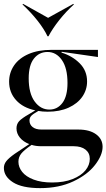

<svg xmlns="http://www.w3.org/2000/svg" viewBox="-21 -765 549 990"><path d="M-1 101Q-1 82 11.5 66Q24 50 55 28L130 -22Q99 -34 81.5 -55.5Q64 -77 64 -103Q64 -125 77.5 -140Q91 -155 128 -176L161 -196Q98 -209 62 -248.5Q26 -288 26 -344Q26 -390 51.5 -427.5Q77 -465 126.5 -486.5Q176 -508 246 -508H484V-471L297 -498L296 -494Q353 -476 390.5 -438Q428 -400 428 -345Q428 -302 403.5 -266.5Q379 -231 333 -210Q287 -189 225 -189Q197 -189 177 -193Q150 -178 140.5 -168Q131 -158 131 -144Q131 -123 147 -110Q163 -97 193 -97H383Q441 -97 474.5 -72.5Q508 -48 508 -8Q508 35 469 85.5Q430 136 356.5 170.5Q283 205 186 205Q93 205 46 175Q-1 145 -1 101ZM248 176Q309 176 353 158.5Q397 141 419.5 113.5Q442 86 442 54Q442 24 420 6.5Q398 -11 359 -11H193Q163 -11 142 -18Q103 9 88.5 27Q74 45 74 69Q74 97 93.5 121.5Q113 146 152.5 161Q192 176 248 176ZM234 -200Q275 -200 301 -234.5Q327 -269 327 -337Q327 -414 298 -455.5Q269 -497 224 -497Q181 -497 154 -463Q127 -429 127 -361Q127 -284 157.5 -242Q188 -200 234 -200ZM357 -745 360 -742Q320 -706 285 -662Q250 -618 229 -578H224Q206 -616 172 -659Q138 -702 95 -742L98 -745L227 -673Z"/></svg>

Font: Nyght Serif
Style: Regular
Weight: 400
Designer: Maksym Kobuzan
Version: Version 0.410;July 4, 2025;FontCreator 15.0.0.2958 64-bit